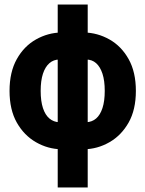

<svg xmlns="http://www.w3.org/2000/svg" viewBox="-20 -649 640 845"><path d="M250 8Q191 7 138.5 -23Q86 -53 54 -109.5Q22 -166 22 -249Q22 -332 54 -389Q86 -446 138.5 -475.5Q191 -505 250 -506L241 -387Q216 -387 197.5 -371Q179 -355 169 -324.5Q159 -294 159 -249Q159 -204 169 -173.5Q179 -143 197.5 -127.5Q216 -112 241 -111ZM350 8 359 -111Q385 -112 403 -127.5Q421 -143 431 -173.5Q441 -204 441 -249Q441 -294 431 -324.5Q421 -355 403 -371Q385 -387 359 -387L350 -506Q409 -505 461.5 -475.5Q514 -446 546 -389Q578 -332 578 -249Q578 -166 546 -109.5Q514 -53 461.5 -23Q409 7 350 8ZM234 176V-629H366V176Z"/></svg>

Font: Source Code Pro ExtraBold
Style: Regular
Weight: 800
Monospace: yes
Designer: Paul D. Hunt, Teo Tuominen
Foundry: Adobe Systems Incorporated
Version: Version 1.018;hotconv 1.0.116;makeotfexe 2.5.65601